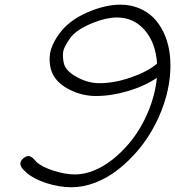

<svg xmlns="http://www.w3.org/2000/svg" viewBox="-20 -789 738 809"><path d="M487.5 -769.3Q529.1 -769.3 564.3 -755.1Q599.6 -741 625.2 -715.7Q650.9 -690.4 668.3 -654.7Q685.8 -618.9 693 -576.7Q700.2 -534.4 697.3 -485.1Q694.3 -435.8 680.7 -384.5Q664.3 -323.5 634.5 -265.6Q604.7 -207.8 565.1 -160Q525.4 -112.3 479.7 -76.2Q434.1 -40 382.7 -20Q331.3 0 281.5 0Q230.2 0 176.1 -17.3Q122.1 -34.7 92 -61.3Q78.9 -72.8 74.7 -78.1Q54.9 -102.8 79.3 -122.8Q87.4 -129.4 95 -131Q102.5 -132.6 108.6 -129.3Q114.7 -126 119 -122.3Q123.3 -118.7 128.3 -112.8Q133.3 -106.9 135 -105.2Q157.7 -85.2 206.3 -69.6Q254.9 -54 295.9 -54Q333.7 -54 374.3 -69.9Q414.8 -85.9 453 -116Q491.2 -146 525 -186.2Q558.8 -226.3 585.4 -277.7Q612.1 -329.1 627 -384.5Q637.5 -423.8 640.9 -460.9Q588.6 -425.8 518.7 -405.2Q448.7 -384.5 384.5 -384.5Q326.2 -384.5 273.8 -410.9Q221.4 -437.3 201.7 -478Q191.9 -498.3 189.6 -525.3Q187.3 -552.2 193.8 -576.9Q200.4 -601.1 217.3 -628.3Q234.1 -655.5 254.6 -675.8Q296.1 -716.6 362.7 -742.9Q429.2 -769.3 487.5 -769.3ZM398.9 -438.5Q462.9 -438.5 533.8 -463.5Q604.7 -488.5 641.8 -521.2Q636 -608.9 589.7 -662.1Q543.5 -715.3 473.1 -715.3Q428.5 -715.3 372.7 -693.2Q316.9 -671.1 288.8 -643.6Q276.9 -632.1 263.9 -610.8Q251 -589.6 247.6 -576.9Q244.1 -564.7 245.8 -543.3Q247.6 -522 253.2 -510.5Q266.6 -482.9 310.4 -460.7Q354.2 -438.5 398.9 -438.5Z"/></svg>

Font: Tecnico
Style: FinoInclinado
Weight: 400
Italic angle: -15°
Version: Version 1.3